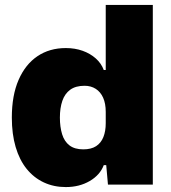

<svg xmlns="http://www.w3.org/2000/svg" viewBox="-20 -749 694 779"><path d="M247 10Q198 10 157.5 -9Q117 -28 88 -64Q59 -100 43.5 -152.5Q28 -205 28 -272Q28 -362 55.5 -425Q83 -488 132 -521Q181 -554 247 -554Q284 -554 315 -543Q346 -532 368.5 -512Q391 -492 401 -465H409V-729H600V0H418L411 -79H401Q386 -39 344 -14.5Q302 10 247 10ZM318 -143Q350 -143 370 -156Q390 -169 399.5 -193Q409 -217 409 -249V-295Q409 -329 398.5 -352.5Q388 -376 368.5 -388.5Q349 -401 323 -401Q287 -401 265 -385Q243 -369 233 -340Q223 -311 223 -272Q223 -234 232 -204.5Q241 -175 262 -159Q283 -143 318 -143Z"/></svg>

Font: Mona Sans ExtraLight Black
Style: Regular
Weight: 900
Version: Version 2.000